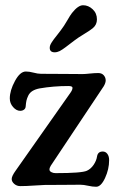

<svg xmlns="http://www.w3.org/2000/svg" viewBox="-20 -712 457 737"><path d="M265.1 -556.2Q257.8 -550.8 247.1 -542.5Q236.3 -534.2 231.7 -530.8Q227.1 -527.3 220 -522.5Q212.9 -517.6 209 -515.9Q205.1 -514.2 200.2 -512.7Q195.3 -511.2 190.4 -511.2Q170.9 -511.2 170.9 -528.3Q170.9 -533.2 172.6 -538.1Q174.3 -543 178.7 -549.8Q183.1 -556.6 186.8 -561.5Q190.4 -566.4 199 -577.1Q207.5 -587.9 212.9 -595.2Q226.1 -612.3 238 -633.3Q250 -654.3 256.3 -662.1Q279.8 -691.9 298.8 -691.9Q319.3 -691.9 335.7 -676.5Q352.1 -661.1 352.1 -637.7Q352.1 -617.2 336.9 -604.5Q326.7 -595.7 302.7 -581.3Q278.8 -566.9 265.1 -556.2ZM151.4 -2Q142.1 -2 111.3 0.2Q80.6 2.4 58.1 2.4Q44.4 2.4 34.7 -6.1Q24.9 -14.6 24.9 -24.9Q24.9 -36.1 40.5 -57.6L251 -356.9Q258.3 -367.2 258.3 -375Q258.3 -381.8 242.2 -381.8Q185.1 -381.8 131.8 -372.6Q115.7 -369.6 104.7 -362.8Q93.8 -356 88.6 -345.2Q83.5 -334.5 81.5 -325.7Q79.6 -316.9 78.6 -303.7Q78.1 -295.4 72 -291Q65.9 -286.6 57.6 -286.6Q43 -286.6 30.3 -301Q17.6 -315.4 17.6 -334Q17.6 -364.7 37.4 -401.1Q57.1 -437.5 79.1 -437.5Q92.8 -437.5 108.9 -433.1Q125 -428.7 137.7 -428.7Q161.6 -428.7 225.1 -428.2Q288.6 -427.7 297.4 -427.7Q307.1 -427.7 325.2 -429.7Q343.3 -431.6 357.4 -431.6Q370.6 -431.6 378.2 -423.1Q385.7 -414.6 385.7 -403.3Q385.7 -394 378.4 -381.3L174.8 -75.7Q169.9 -67.9 169.9 -61Q169.9 -55.2 177 -51.3Q184.1 -47.4 193.4 -47.4Q293.5 -47.4 313.5 -56.6Q328.6 -63.5 339.4 -79.3Q350.1 -95.2 352.5 -111.3Q355.5 -130.4 374.5 -130.4Q385.3 -130.4 392.1 -121.3Q398.9 -112.3 398.9 -97.2Q398.9 -62.5 383.3 -28.8Q367.7 4.9 349.1 4.9Q335.4 4.9 318.1 1Q300.8 -2.9 288.1 -2.9Q269.5 -2.9 221.4 -2.4Q173.3 -2 151.4 -2Z"/></svg>

Font: Cooper* Medium
Style: Regular
Weight: 500
Designer: Owen Earl
Foundry: indestructible type*
Version: Version 0.001